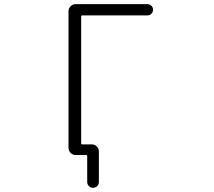

<svg xmlns="http://www.w3.org/2000/svg" viewBox="-20 -774 1040 932"><path d="M349.6 -21.5H347.7Q333 -21.5 322.8 -31.7Q312.5 -42 312.5 -56.6V-718.8Q312.5 -733.4 322.8 -743.7Q333 -753.9 347.7 -753.9H695.3Q707 -753.9 714.8 -746.1Q722.7 -738.3 722.7 -726.6Q722.7 -714.8 714.8 -707Q707 -699.2 695.3 -699.2H378.9Q374 -699.2 374 -695.3V-78.1Q374 -73.2 378.9 -73.2H425.8Q439.5 -73.2 449.7 -63Q460 -52.7 460 -39.1V109.4Q460 121.1 451.7 129.4Q443.4 137.7 431.6 137.7Q419.9 137.7 411.6 129.4Q403.3 121.1 403.3 109.4V-17.6Q403.3 -21.5 398.4 -21.5H369.1Z"/></svg>

Font: Rounded-L Mgen+ 1mn light
Style: Regular
Weight: 200
Designer: [Source Han Sans]
Ryoko NISHIZUKA  (kana & ideographs); Paul D. Hunt (Latin, Greek & Cyrillic); Wenlong ZHANG  (bopomofo
Version: Version 1.059.20150602